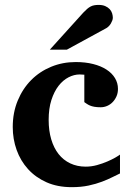

<svg xmlns="http://www.w3.org/2000/svg" viewBox="-20 -754 542 786"><path d="M471.2 -43.9Q458.5 -38.1 440.2 -28.8Q421.9 -19.5 397.7 -10.3Q373.5 -1 342.8 5.6Q312 12.2 273.9 12.2Q215.3 12.2 170.4 -7.8Q125.5 -27.8 94.7 -61.8Q64 -95.7 48.1 -140.1Q32.2 -184.6 32.2 -233.9Q32.2 -293 52.5 -342Q72.8 -391.1 107.7 -426.3Q142.6 -461.4 189.5 -480.7Q236.3 -500 290 -500Q329.6 -500 361.3 -491.9Q393.1 -483.9 415.8 -469.2Q438.5 -454.6 450.7 -434.3Q462.9 -414.1 462.9 -390.1Q462.9 -373 456.8 -359.4Q450.7 -345.7 440.9 -335.7Q431.2 -325.7 418.5 -320.3Q405.8 -314.9 392.1 -314.9Q376.5 -314.9 366 -316.9Q355.5 -318.8 348.1 -322Q340.8 -325.2 335.4 -328.9Q330.1 -332.5 325.2 -335.9V-448.2Q318.8 -448.2 315.2 -448.7Q311.5 -449.2 306.2 -449.2Q283.2 -449.2 260.5 -437.5Q237.8 -425.8 219.7 -402.6Q201.7 -379.4 190.4 -344.5Q179.2 -309.6 179.2 -263.2Q179.2 -219.2 189.7 -183.8Q200.2 -148.4 219.7 -123.5Q239.3 -98.6 267.6 -85.2Q295.9 -71.8 331.1 -71.8Q354 -71.8 377 -78.1Q399.9 -84.5 419.2 -92.8Q438.5 -101.1 452.4 -109.1Q466.3 -117.2 471.2 -121.1ZM441.9 -681.2Q441.9 -676.3 439.7 -670.2Q437.5 -664.1 434.1 -658.2Q430.7 -652.3 425.8 -647.2Q420.9 -642.1 416 -639.2L253.9 -550.8H184.1L320.8 -702.1Q329.6 -711.4 336.7 -717.5Q343.8 -723.6 350.8 -727.3Q357.9 -731 365.7 -732.4Q373.5 -733.9 383.8 -733.9Q399.9 -733.9 410.9 -729Q421.9 -724.1 429 -716.6Q436 -709 439 -699.5Q441.9 -689.9 441.9 -681.2Z"/></svg>

Font: Charis SIL APac
Style: Bold
Weight: 700
Foundry: SIL International
Version: Version 5.000